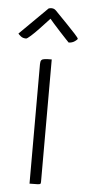

<svg xmlns="http://www.w3.org/2000/svg" viewBox="-86 -734 341 764"><g transform="rotate(5 84.5 -351.5)"><path d="M62 0V-477Q62 -489 66 -493.5Q70 -498 80 -499Q90 -500 107 -500V-12Q107 -6 105.5 -3.5Q104 -1 94.5 -0.5Q85 0 62 0ZM168 -573Q168 -573 156.5 -585Q145 -597 130 -613.5Q115 -630 102.5 -644Q90 -658 88 -661Q88 -661 76 -648Q64 -635 47.5 -617.5Q31 -600 16.5 -587Q2 -574 -2 -574Q-15 -574 -23 -580.5Q-31 -587 -34 -591L77 -701Q82 -703 89 -703Q93 -703 97.5 -701.5Q102 -700 107 -695Q107 -695 121.5 -680Q136 -665 155 -645.5Q174 -626 188.5 -610Q203 -594 203 -591Q203 -588 192.5 -580.5Q182 -573 168 -573Z"/></g></svg>

Font: Yanone Kaffeesatz Light
Style: Regular
Weight: 300
Designer: Yanone (Cyrillic: Daniel Pouzeot, Huerta Tipografica, and Cyreal)
Foundry: Yanone
Version: Version 2.003